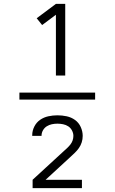

<svg xmlns="http://www.w3.org/2000/svg" viewBox="-20 -820 590 989"><path d="M80 -307V-343H470V-307ZM268 -431V-744L197 -691L169 -726L268 -800H316V-431ZM402 149H148V106L309 -42Q318 -50 326.5 -58Q335 -66 342.5 -75.5Q350 -85 354 -96.5Q358 -108 358 -120Q358 -134 351 -147.5Q344 -161 332 -169Q320 -177 305 -180Q290 -183 276 -183Q261 -183 247 -180Q233 -177 221 -169.5Q209 -162 201.5 -149Q194 -136 194 -122V-120H146V-124Q146 -147 157 -168.5Q168 -190 187 -203Q206 -216 229 -221Q252 -226 276 -226Q300 -226 323.5 -221Q347 -216 366.5 -202Q386 -188 396 -165.5Q406 -143 406 -120Q406 -103 401 -87Q396 -71 386.5 -57.5Q377 -44 365 -32.5Q353 -21 341 -10L215 106H402Z"/></svg>

Font: Lode Dark
Style: Regular
Weight: 400
Monospace: yes
Designer: Belleve Invis
Foundry: Belleve Invis
Version: Version 29.2.0; ttfautohint (v1.8.3)